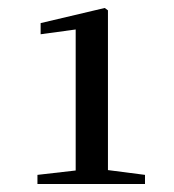

<svg xmlns="http://www.w3.org/2000/svg" viewBox="-20 -930 436 482"><path d="M170 -468H344V-491L251 -503V-904L243 -910L82 -872V-844L170 -856V-502L74 -491V-468Z"/></svg>

Font: Noto Serif SC SemiBold
Style: Regular
Weight: 600
Designer: Ryoko NISHIZUKA 西塚涼子 (kana & ideographs); Frank Grießhammer (Latin, Greek & Cyrillic); Wenlong ZHANG 张文龙 (bopomofo); San
Foundry: Adobe
Version: Version 2.001;hotconv 1.1.0;makeotfexe 2.6.0